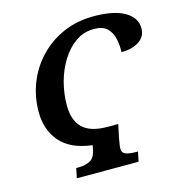

<svg xmlns="http://www.w3.org/2000/svg" viewBox="-108 -821 857 916"><g transform="rotate(-15 321.0 -363.0)"><path d="M159 0 169 -48H181Q211 -48 236 -59.5Q261 -71 269 -113L273 -133Q166 -146 115.5 -205Q65 -264 65 -352Q65 -427 91.5 -494.5Q118 -562 167.5 -614Q217 -666 285 -696Q353 -726 436 -726Q536 -726 589 -695Q642 -664 642 -612Q642 -571 608 -548.5Q574 -526 521 -526Q522 -560 515 -592.5Q508 -625 486.5 -646Q465 -667 422 -667Q371 -667 331 -639Q291 -611 262 -564.5Q233 -518 218 -462Q203 -406 203 -349Q203 -273 242 -236Q281 -199 363 -199H417L403 -133Q401 -120 398.5 -105.5Q396 -91 396 -83Q396 -61 414.5 -54.5Q433 -48 462 -48H474L464 0Z"/></g></svg>

Font: Noto Serif SemiCondensed SemiBold
Style: Italic
Weight: 600
Width: 4
Italic angle: -12°
Designer: Monotype Design Team
Foundry: Monotype Imaging Inc.
Version: Version 2.014; ttfautohint (v1.8.4.7-5d5b)